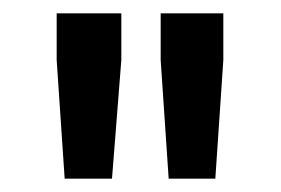

<svg xmlns="http://www.w3.org/2000/svg" viewBox="-20 -708 422 288"><path d="M77 -440H148L162 -618V-688H65V-618ZM233 -440H303L315 -618V-688H221V-618Z"/></svg>

Font: Saira UNSAM Medium SC
Style: Regular
Weight: 500
Designer: Hector Gatti with collaboration of the Omnibus-Type team
Foundry: Omnibus-Type
Version: Version 1.072;PS 001.072;hotconv 1.0.88;makeotf.lib2.5.64775